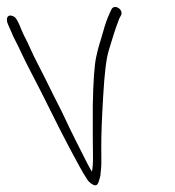

<svg xmlns="http://www.w3.org/2000/svg" viewBox="-60 -545 507 557"><path d="M-36.1 -472.7C-32.2 -464.5 -29.6 -458.5 -28.1 -454.7C-20.8 -435.3 -10.9 -420.1 0.8 -394C15.3 -361.7 51.9 -294.1 67 -263L92.5 -212C110.5 -175 172.8 -53.7 191.5 -27C195.4 -19.7 201.3 -13.9 209.2 -9.6C225.2 -1 226.2 -19.9 230.1 -30.5C232.3 -36.6 231.1 -41 232.9 -52.5C234.1 -60.8 234.4 -82.5 233.8 -117.4C233.5 -152.3 235.6 -202.2 239.4 -267.2C243.1 -332.1 248.4 -375.6 255.2 -397.5C268.4 -439.3 269.1 -446.6 285.9 -491L291.3 -501C298.9 -518 271.6 -534.3 263.4 -518L258.3 -507C251.2 -491.9 244.6 -473.2 238.6 -451C230.5 -421 226.7 -416 218.7 -378.1C214.2 -356.8 210.3 -309.9 209.2 -237.6C209 -165.2 209.2 -118.1 209.7 -96.2C210.2 -74.4 209.1 -58 206.6 -47C200.2 -58.2 198.8 -59.7 191.7 -74C167.4 -122.6 154.4 -146 118.8 -222L93.5 -272C76.6 -306.6 62 -335.8 49.6 -359.5C29.5 -397.9 25.2 -413.1 8.9 -443.5C2.2 -456 -8.4 -491.4 -19.7 -497C-38.9 -506.6 -44.8 -491 -36.1 -472.7Z"/></svg>

Font: MewTooHand
Style: CondLta
Weight: 400
Designer: Mew Too, Robert Jablonski
Version: Version 0.77